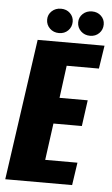

<svg xmlns="http://www.w3.org/2000/svg" viewBox="-55 -765 469 801"><g transform="rotate(5 180.0 -364.5)"><path d="M-2 0 82 -591H362L347 -494H212L194 -358H312L297 -249H178L157 -95H292L278 0ZM168 -627Q145 -627 129.5 -642Q114 -657 114 -679Q114 -700 129.5 -714.5Q145 -729 168 -729Q191 -729 206 -714.5Q221 -700 221 -679Q221 -657 206 -642Q191 -627 168 -627ZM298 -627Q275 -627 259.5 -642Q244 -657 244 -679Q244 -700 259.5 -714.5Q275 -729 298 -729Q321 -729 336 -714.5Q351 -700 351 -679Q351 -657 336 -642Q321 -627 298 -627Z"/></g></svg>

Font: Alumni Sans ExtraBold
Style: Italic
Weight: 800
Italic angle: -8°
Designer: Robert E. Leuschke
Foundry: Robert E. Leuschke
Version: Version 1.016